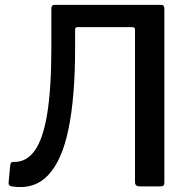

<svg xmlns="http://www.w3.org/2000/svg" viewBox="-20 -762 788 785"><path d="M639 -742Q652 -742 652 -727V-16Q652 -8 649 -4Q646 0 636 0H551Q532 0 532 -17V-641Q532 -651 521 -651H298Q287 -651 287 -641V-562Q287 -367 260.5 -236.5Q234 -106 176.5 -45.5Q119 15 27 0Q14 -3 15 -14L22 -88Q24 -101 35 -100Q87 -98 121.5 -145.5Q156 -193 173 -297Q190 -401 190 -567V-727Q190 -742 203 -742Z"/></svg>

Font: Libre Franklin Medium
Style: Regular
Weight: 500
Designer: Pablo Impallari, Rodrigo Fuenzalida, Nhung Nguyen
Foundry: Impallari Type
Version: Version 3.000